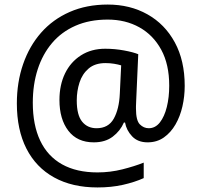

<svg xmlns="http://www.w3.org/2000/svg" viewBox="-20 -734 885 843"><path d="M791 -357Q791 -311 781 -267Q771 -223 750.5 -187.5Q730 -152 699.5 -130.5Q669 -109 628 -109Q585 -109 560 -135.5Q535 -162 529 -196H524Q508 -159 475 -134Q442 -109 392 -109Q319 -109 280 -160Q241 -211 241 -295Q241 -361 265.5 -411.5Q290 -462 335.5 -491Q381 -520 442 -520Q484 -520 524.5 -512.5Q565 -505 587 -496L578 -293Q577 -275 577 -267.5Q577 -260 577 -257Q577 -205 594 -188Q611 -171 633 -171Q662 -171 682 -196.5Q702 -222 712.5 -264.5Q723 -307 723 -358Q723 -451 688 -515.5Q653 -580 592 -614Q531 -648 453 -648Q373 -648 311.5 -621Q250 -594 208.5 -545Q167 -496 145.5 -429.5Q124 -363 124 -283Q124 -185 156.5 -116.5Q189 -48 252.5 -12.5Q316 23 408 23Q464 23 517.5 9.5Q571 -4 611 -20V48Q571 66 520 77.5Q469 89 408 89Q297 89 217.5 45Q138 1 96 -81.5Q54 -164 54 -280Q54 -373 81.5 -452.5Q109 -532 160.5 -590.5Q212 -649 286 -681.5Q360 -714 453 -714Q551 -714 627.5 -671Q704 -628 747.5 -548Q791 -468 791 -357ZM317 -293Q317 -229 340.5 -200Q364 -171 404 -171Q456 -171 479.5 -213Q503 -255 506 -322L512 -447Q499 -451 481 -454Q463 -457 443 -457Q397 -457 369 -433Q341 -409 329 -371.5Q317 -334 317 -293Z"/></svg>

Font: Noto Sans Display
Style: Regular
Weight: 400
Designer: Monotype Design Team
Foundry: Monotype Imaging Inc.
Version: Version 2.003